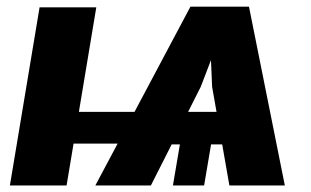

<svg xmlns="http://www.w3.org/2000/svg" viewBox="-20 -568 951 588"><path d="M682.5 0 660.5 -125.7H626.4L605.1 0H509.6L530.9 -125.7H505.7L442.1 0H272L340.2 -128.2H205.3L183.9 0H10.3L101.2 -545.5H274.9L221.6 -225.5H392L563.2 -547.6H742.5L852.3 0ZM594.8 -302.2 556.1 -225.5H643.1L629.6 -302.2L626.1 -383.9Z"/></svg>

Font: Inter UI Extra Bold
Style: Italic
Weight: 800
Italic angle: 9.39999°
Designer: Rasmus Andersson
Foundry: rsms
Version: 3.2;8d6f07862